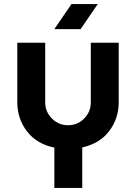

<svg xmlns="http://www.w3.org/2000/svg" viewBox="-20 -720 668 943"><path d="M247 203V5Q160 -13 112.5 -75Q65 -137 65 -217V-510H202V-217Q202 -171 235 -138Q268 -105 314 -105Q361 -105 393.5 -138Q426 -171 426 -217V-510H563V-217Q563 -138 516.5 -76.5Q470 -15 384 4V203ZM247 -577 331 -700H460L376 -577Z"/></svg>

Font: MuseoModerno SemiBold
Style: Regular
Weight: 600
Designer: Pablo Cosgaya, Héctor Gatti, Marcela Romero, and the Authors of The MuseoModerno Project.
Foundry: Omnibus-Type Team
Version: Version 1.001